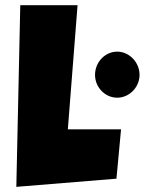

<svg xmlns="http://www.w3.org/2000/svg" viewBox="-20 -727 560 735"><path d="M425.8 -43 443.4 -231.9H239.7L276.9 -707H57.6L42.5 -11.7ZM343.8 -440.4C343.8 -392.6 382.3 -353 428.7 -353C475.1 -353 514.2 -393.1 514.2 -440.4C514.2 -488.3 475.1 -529.3 428.7 -529.3C382.3 -529.3 343.8 -489.3 343.8 -440.4Z"/></svg>

Font: Luckiest Guy
Style: Regular
Weight: 400
Designer: Astigmatic (AOETI)
Foundry: Astigmatic (AOETI)
Version: Version 1.001